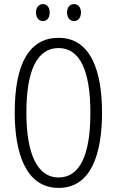

<svg xmlns="http://www.w3.org/2000/svg" viewBox="-20 -1002 571 939"><path d="M156 -941C156 -915 170 -899 190 -899C209 -899 223 -914 223 -941C223 -967 209 -982 190 -982C170 -982 156 -966 156 -941ZM308 -941C308 -915 322 -899 342 -899C361 -899 376 -914 376 -941C376 -967 361 -982 342 -982C322 -982 308 -967 308 -941ZM479 -451C479 -660 421 -817 267 -817C126 -817 52 -696 52 -452C52 -258 104 -83 267 -83C427 -83 479 -252 479 -451ZM109 -451C109 -655 160 -767 267 -767C370 -767 422 -657 422 -451C422 -242 370 -134 266 -134C164 -134 109 -247 109 -451Z"/></svg>

Font: Noto Sans Kannada UI ExtraCondensed Light
Style: Regular
Weight: 300
Width: 2
Designer: Jelle Bosma - Monotype Design Team
Foundry: Monotype Imaging Inc.
Version: Version 2.005